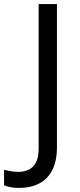

<svg xmlns="http://www.w3.org/2000/svg" viewBox="-98 -734 391 944"><path d="M-4 190Q-28 190 -46 186.5Q-64 183 -78 177V101Q-62 105 -44 108Q-26 111 -6 111Q19 111 41.5 101Q64 91 78 66Q92 41 92 -4V-714H182V-11Q182 58 159 102.5Q136 147 94 168.5Q52 190 -4 190Z"/></svg>

Font: Noto Sans Thai
Style: Regular
Weight: 400
Designer: Monotype Design Team
Foundry: Monotype Imaging Inc.
Version: Version 2.001